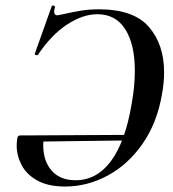

<svg xmlns="http://www.w3.org/2000/svg" viewBox="-20 -670 631 702"><path d="M41 -138Q41 -147 43 -163Q44 -170 47 -172.5Q50 -175 56 -175H141Q138 -157 138 -140Q138 -81 169 -46Q200 -11 256 -11Q334 -11 386 -81.5Q438 -152 461 -288Q473 -354 473 -411Q473 -508 438 -563Q403 -618 336 -618Q283 -618 225.5 -580.5Q168 -543 119 -470Q118 -468 115 -468Q112 -468 109 -470Q106 -472 107 -473L169 -647Q171 -650 173 -650Q176 -650 179 -648Q182 -646 181 -644Q178 -634 178 -627Q178 -614 190 -614Q193 -614 201 -616Q249 -627 279 -631.5Q309 -636 341 -636Q469 -636 524.5 -571.5Q580 -507 580 -406Q580 -367 572 -324Q554 -220 501 -144Q448 -68 373.5 -28Q299 12 218 12Q156 12 116.5 -10Q77 -32 59 -66.5Q41 -101 41 -138ZM98 -175 482 -177 480 -157 94 -152Z"/></svg>

Font: Cormorant Infant SemiBold
Style: Italic
Weight: 600
Italic angle: -10°
Designer: Christian Thalmann (Catharsis Fonts)
Foundry: Catharsis Fonts
Version: Version 4.000